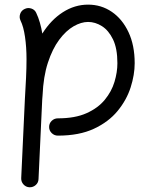

<svg xmlns="http://www.w3.org/2000/svg" viewBox="-20 -545 644 813"><path d="M188 -7.3Q188 -22.9 199 -33.4Q210 -43.9 225.1 -43.9Q297.9 -43.9 346.4 -65.7Q395 -87.4 423.8 -122.6Q452.6 -157.7 464.8 -198.5Q477.1 -239.3 477.1 -277.3Q477.1 -339.8 458.5 -378.2Q439.9 -416.5 411.6 -434.3Q383.3 -452.1 353 -452.1Q323.7 -452.1 291.5 -433.6Q259.3 -415 230.7 -376.7Q202.1 -338.4 182.9 -279.8Q163.6 -221.2 160.2 -140.6Q160.2 -137.7 159.7 -134.8Q159.2 -126.5 158.7 -121.6L143.1 213.4Q142.6 228.5 131.3 238.5Q120.1 248.5 104.5 248Q89.4 247.1 79.3 235.8Q69.3 224.6 69.8 209.5L85.4 -125.5Q88.4 -173.3 90.3 -215.3Q92.3 -257.3 92.3 -294.4Q92.3 -345.2 85.9 -388.9Q79.6 -432.6 66.9 -458Q60.5 -471.7 65.4 -486.1Q70.3 -500.5 84 -506.8Q97.7 -513.7 112.3 -509Q127 -504.4 133.3 -490.7Q142.6 -471.2 148.9 -449Q155.3 -426.8 159.2 -402.8Q195.8 -460.9 246.1 -493.2Q296.4 -525.4 353 -525.4Q408.7 -525.4 453.4 -494.9Q498 -464.4 524.2 -408.7Q550.3 -353 550.3 -277.3Q550.3 -228.5 533.2 -175Q516.1 -121.6 478 -75.2Q439.9 -28.8 377.7 0.2Q315.4 29.3 225.1 29.3Q210 29.3 199 18.6Q188 7.8 188 -7.3Z"/></svg>

Font: Mikhak-DS2-FD Regular
Style: Regular
Weight: 400
Designer: Amin Abedi
Version: Version 3.4